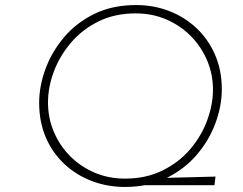

<svg xmlns="http://www.w3.org/2000/svg" viewBox="-20 -733 961 760"><path d="M600 -28 833 -34 829 0H527ZM474 7Q404 7 342 -17Q280 -41 233.5 -85Q187 -129 161 -190Q135 -251 135 -326Q135 -392 160 -460Q185 -528 233.5 -585.5Q282 -643 353.5 -678Q425 -713 519 -713Q589 -713 650.5 -689Q712 -665 758.5 -621Q805 -577 831.5 -515.5Q858 -454 858 -380Q858 -314 833 -246Q808 -178 759.5 -121Q711 -64 639.5 -28.5Q568 7 474 7ZM475 -26Q558 -26 623 -58Q688 -90 732.5 -142Q777 -194 800 -256.5Q823 -319 823 -378Q823 -439 800 -493.5Q777 -548 735.5 -590Q694 -632 638.5 -656Q583 -680 517 -680Q434 -680 369.5 -648Q305 -616 260.5 -563.5Q216 -511 193 -449.5Q170 -388 170 -327Q170 -266 193 -211.5Q216 -157 257 -115.5Q298 -74 353.5 -50Q409 -26 475 -26Z"/></svg>

Font: Josefin Sans Thin ExtraLight
Style: Italic
Weight: 250
Italic angle: -7°
Version: Version 2.000